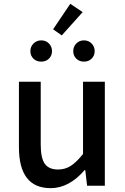

<svg xmlns="http://www.w3.org/2000/svg" viewBox="-20 -982 659 1015"><path d="M248 12.7Q80.1 12.7 80.1 -204.1V-549.8H195.3V-217.8Q195.3 -146.5 216.8 -116.2Q238.3 -85.9 287.1 -85.9Q324.2 -85.9 354 -105Q383.8 -124 418.9 -168V-549.8H534.2V0H440.4L430.7 -83H427.7Q344.7 12.7 248 12.7ZM306.6 -794.9 260.7 -827.1 351.6 -961.9 417 -918ZM198.2 -656.2Q172.9 -656.2 156.7 -671.9Q140.6 -687.5 140.6 -711.9Q140.6 -735.4 157.2 -752Q173.8 -768.6 198.2 -768.6Q222.7 -768.6 238.8 -752Q254.9 -735.4 254.9 -711.9Q254.9 -687.5 238.8 -671.9Q222.7 -656.2 198.2 -656.2ZM367.2 -711.9Q367.2 -735.4 383.3 -752Q399.4 -768.6 423.8 -768.6Q448.2 -768.6 464.4 -752Q480.5 -735.4 480.5 -711.9Q480.5 -687.5 464.4 -671.9Q448.2 -656.2 423.8 -656.2Q399.4 -656.2 383.3 -671.9Q367.2 -687.5 367.2 -711.9Z"/></svg>

Font: Gen Shin Gothic Medium
Style: Regular
Weight: 500
Designer: [Source Han Sans]
Ryoko NISHIZUKA  (kana & ideographs); Paul D. Hunt (Latin, Greek & Cyrillic); Wenlong ZHANG  (bopomofo
Version: Version 1.002.20150607